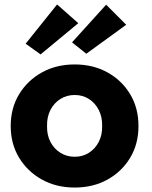

<svg xmlns="http://www.w3.org/2000/svg" viewBox="-20 -831 681 861"><path d="M28 -266Q28 -346 65.5 -408Q103 -470 167.5 -506Q232 -542 315 -542Q398 -542 462.5 -506Q527 -470 564 -408Q601 -346 601 -266Q601 -186 564 -124Q527 -62 462.5 -26Q398 10 315 10Q232 10 167.5 -26Q103 -62 65.5 -124Q28 -186 28 -266ZM438 -266Q439 -306 423 -337.5Q407 -369 379 -387Q351 -405 315 -405Q279 -405 250.5 -387Q222 -369 206 -337.5Q190 -306 191 -266Q190 -226 206 -195Q222 -164 250.5 -146Q279 -128 315 -128Q351 -128 379 -146Q407 -164 423 -195Q439 -226 438 -266ZM367 -590 303 -641 456 -810 546 -720ZM236 -811 331 -727 162 -587 95 -635Z"/></svg>

Font: Our Lexend
Style: Bold
Weight: 700
Designer: Bonnie Shaver-Troup, Thomas Jockin
Foundry: Lexend
Version: Version 1.007